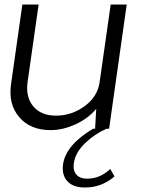

<svg xmlns="http://www.w3.org/2000/svg" viewBox="-20 -570 625 850"><path d="M366 221Q423 221 468 178L487 211Q428 262 351 260Q302 259 277.5 231.5Q253 204 259 158Q271 72 392 0H401L406 -88Q371 -46 315 -20Q259 6 204 6Q114 6 65 -51.5Q16 -109 29 -198L79 -550H151L102 -206Q93 -140 127.5 -99Q162 -58 228 -58Q297 -58 354.5 -100Q412 -142 421 -206L470 -550H541L463 0H452Q402 21 358 62.5Q314 104 307 152Q302 183 317.5 202Q333 221 366 221Z"/></svg>

Font: Oakes Grotesk Light
Style: Italic
Weight: 300
Italic angle: -8°
Designer: Samuel Oakes
Foundry: Samuel Oakes
Version: Version 1.000;PS 001.000;hotconv 1.0.88;makeotf.lib2.5.64775